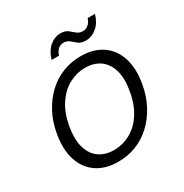

<svg xmlns="http://www.w3.org/2000/svg" viewBox="-162 -816 919 957"><g transform="rotate(-30 297.0 -337.5)"><path d="M248 12Q175 12 125.5 -21.5Q76 -55 56 -117Q36 -179 51 -263Q62 -326 89 -376.5Q116 -427 155 -463.5Q194 -500 242.5 -519Q291 -538 346 -538Q419 -538 468.5 -504.5Q518 -471 538 -409Q558 -347 543 -263Q532 -200 505 -149.5Q478 -99 439 -62.5Q400 -26 351.5 -7Q303 12 248 12ZM258 -49Q307 -49 351 -72.5Q395 -96 427 -144Q459 -192 471 -263Q484 -335 469 -382.5Q454 -430 419.5 -453.5Q385 -477 336 -477Q288 -477 244 -453.5Q200 -430 168 -382.5Q136 -335 123 -263Q111 -192 125.5 -144Q140 -96 175 -72.5Q210 -49 258 -49ZM212 -594Q226 -640 254 -663.5Q282 -687 316 -687Q342 -687 357 -675.5Q372 -664 385.5 -652Q399 -640 421 -640Q437 -640 451 -651.5Q465 -663 472 -685H514Q502 -641 473 -616.5Q444 -592 409 -592Q383 -592 367.5 -604Q352 -616 339 -627.5Q326 -639 305 -639Q289 -639 275.5 -628Q262 -617 255 -594Z"/></g></svg>

Font: DM Sans 9pt Light
Style: Italic
Weight: 300
Italic angle: -10°
Version: Version 4.004;gftools[0.9.30]